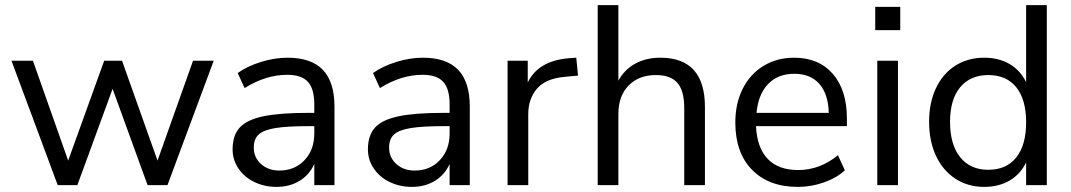

<svg xmlns="http://www.w3.org/2000/svg" viewBox="-20 -725 4195 752"><path d="M736 -487H817L636 0H558L421 -377L283 0H206L25 -487H109L247 -96L388 -487H458L597 -96Z M1290 -307V0H1211V-83Q1192 -40 1153 -16.5Q1114 7 1063 7Q1016 7 976.5 -12Q937 -31 914 -65Q891 -99 891 -140Q891 -195 919 -225.5Q947 -256 1011 -269.5Q1075 -283 1189 -283H1211V-316Q1211 -377 1186 -404.5Q1161 -432 1105 -432Q1021 -432 938 -380L911 -439Q949 -466 1002.5 -482.5Q1056 -499 1106 -499Q1199 -499 1244.5 -451.5Q1290 -404 1290 -307ZM1211 -202V-231H1193Q1105 -231 1059 -223.5Q1013 -216 993.5 -198.5Q974 -181 974 -147Q974 -108 1002.5 -82.5Q1031 -57 1074 -57Q1134 -57 1172.5 -97.5Q1211 -138 1211 -202Z M1820 -307V0H1741V-83Q1722 -40 1683 -16.5Q1644 7 1593 7Q1546 7 1506.5 -12Q1467 -31 1444 -65Q1421 -99 1421 -140Q1421 -195 1449 -225.5Q1477 -256 1541 -269.5Q1605 -283 1719 -283H1741V-316Q1741 -377 1716 -404.5Q1691 -432 1635 -432Q1551 -432 1468 -380L1441 -439Q1479 -466 1532.5 -482.5Q1586 -499 1636 -499Q1729 -499 1774.5 -451.5Q1820 -404 1820 -307ZM1741 -202V-231H1723Q1635 -231 1589 -223.5Q1543 -216 1523.5 -198.5Q1504 -181 1504 -147Q1504 -108 1532.5 -82.5Q1561 -57 1604 -57Q1664 -57 1702.5 -97.5Q1741 -138 1741 -202Z M2244 -429 2191 -424Q2116 -417 2082.5 -377Q2049 -337 2049 -278V0H1968V-487H2047V-402Q2088 -487 2208 -497L2237 -499Z M2741 -306V0H2660V-301Q2660 -369 2633.5 -400Q2607 -431 2549 -431Q2482 -431 2442 -390Q2402 -349 2402 -279V0H2321V-705H2402V-409Q2426 -453 2468.5 -476Q2511 -499 2566 -499Q2741 -499 2741 -306Z M3297 -231H2941Q2945 -146 2987 -102.5Q3029 -59 3106 -59Q3191 -59 3262 -117L3289 -58Q3257 -28 3207 -10.5Q3157 7 3105 7Q2991 7 2925.5 -60Q2860 -127 2860 -245Q2860 -320 2889 -377.5Q2918 -435 2970.5 -467Q3023 -499 3090 -499Q3187 -499 3242 -435.5Q3297 -372 3297 -261ZM2943 -283H3226Q3224 -357 3189 -396.5Q3154 -436 3091 -436Q3027 -436 2988.5 -396Q2950 -356 2943 -283Z M3416 0V-487H3497V0ZM3408 -698H3506V-607H3408Z M4080 -705V0H3999V-89Q3977 -43 3934.5 -18Q3892 7 3835 7Q3771 7 3722 -25Q3673 -57 3646 -114.5Q3619 -172 3619 -248Q3619 -323 3646 -380Q3673 -437 3722 -468Q3771 -499 3835 -499Q3892 -499 3934.5 -474Q3977 -449 3999 -403V-705ZM3999 -246Q3999 -335 3960.5 -383Q3922 -431 3851 -431Q3780 -431 3740.5 -383Q3701 -335 3701 -248Q3701 -159 3740.5 -109.5Q3780 -60 3851 -60Q3922 -60 3960.5 -108.5Q3999 -157 3999 -246Z"/></svg>

Font: wassup Sans
Style: Regular
Weight: 400
Version: Version 2.001